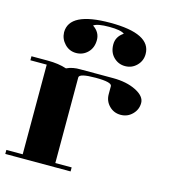

<svg xmlns="http://www.w3.org/2000/svg" viewBox="-105 -788 787 875"><g transform="rotate(15 288.0 -350.5)"><path d="M0 -19H77.1V-441.9H0V-460.9H77.1Q128.4 -460.9 166 -448.2Q194.8 -461.9 231 -460.9H384.8Q449.2 -460.9 493.7 -438.5Q538.1 -416 538.1 -384.3Q538.1 -353 515.6 -330.6Q493.2 -308.1 460.9 -308.1Q429.2 -308.1 407.2 -330.1Q384.8 -352.5 384.8 -384.8V-422.9Q384.8 -441.9 308.1 -441.9Q231 -441.9 231 -422.9V-19H308.1V0H0ZM115.2 -605Q115.2 -701.2 308.1 -701.2Q500 -701.2 500 -605Q500 -572.8 477.5 -550.3Q455.1 -527.8 422.9 -527.8Q391.1 -527.8 368.2 -550.8Q346.2 -573.2 346.2 -609.9Q346.2 -646.5 379.9 -668.9Q363.3 -682.1 308.1 -682.1Q252.9 -682.1 234.9 -668.9Q269 -646 269 -609.4Q269 -572.8 246.6 -550.3Q224.1 -527.8 191.9 -527.8Q160.2 -527.8 138.2 -550.8Q116.2 -573.7 115.2 -605Z"/></g></svg>

Font: Hjet
Style: Regular
Weight: 400
Designer: T. Christopher White
Version: Version 1.2